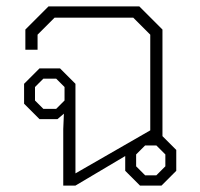

<svg xmlns="http://www.w3.org/2000/svg" viewBox="-20 -578 624 598"><path d="M529 -111V-46L483 0H416L370 -46V-92L215 0H177V-176L179 -224L159 -207H103L55 -255V-317L103 -365H167L215 -317V-38L448 -172V-470L395 -523H150L97 -470V-423H59V-486L131 -558H414L486 -486V-154ZM181 -307 155 -333H115L89 -307V-265L115 -239H155L181 -265ZM495 -97 467 -125H432L404 -97V-60L432 -32H467L495 -60Z"/></svg>

Font: Chakra Petch ExtraLight
Style: Regular
Weight: 275
Designer: Katatrad Aksorn Co.,Ltd.
Foundry: Cadson Demak Co.,Ltd.
Version: Version 1.000; ttfautohint (v1.6)